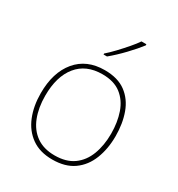

<svg xmlns="http://www.w3.org/2000/svg" viewBox="-183 -885 941 1014"><g transform="rotate(30 287.5 -378.0)"><path d="M515 -264Q515 -187 490.5 -124.5Q466 -62 415.5 -26Q365 10 286 10Q210 10 159.5 -26Q109 -62 84 -124Q59 -186 59 -264Q59 -390 120.5 -464Q182 -538 292 -538Q372 -538 421 -501.5Q470 -465 492.5 -403Q515 -341 515 -264ZM86 -264Q86 -191 108 -134.5Q130 -78 174.5 -46.5Q219 -15 286 -15Q356 -15 400.5 -47Q445 -79 466.5 -135.5Q488 -192 488 -264Q488 -333 468.5 -389.5Q449 -446 406 -479.5Q363 -513 292 -513Q193 -513 139.5 -447Q86 -381 86 -264ZM413 -759Q387 -725 346 -682Q305 -639 265 -606H244V-612Q267 -632 293.5 -660Q320 -688 344.5 -716.5Q369 -745 383 -766H413Z"/></g></svg>

Font: Noto Sans Syriac Western Thin
Style: Regular
Weight: 100
Designer: Patrick Giasson and the Monotype Design Team
Foundry: Monotype Imaging Inc.
Version: Version 3.000; ttfautohint (v1.8.4.7-5d5b)